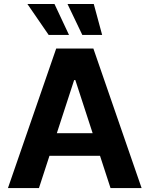

<svg xmlns="http://www.w3.org/2000/svg" viewBox="-20 -953 758 973"><path d="M20.3 0 264.8 -707H453.2L697.6 0H540.1L361.7 -547.4H355.8L177.4 0ZM547 -278V-163.3H169.2V-278ZM118.8 -932.8H256.1L329.7 -776H226.6ZM322.1 -932.8H455.2L497.6 -776H397.1Z"/></svg>

Font: Pretendard Std Variable
Style: Regular
Weight: 400
Designer: Base glyphs from Inter by Rasmus Andersson; Hangeul glyphs from Noto Sans CJK(Source Han Sans) by Jang Soo-young and Kan
Foundry: Kil Hyung-jin
Version: Version 1.309;Glyphs 3.2 (3225)